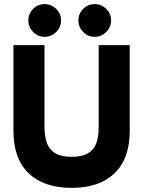

<svg xmlns="http://www.w3.org/2000/svg" viewBox="-20 -898 692 928"><path d="M45 -265V-680H195V-287Q195 -238 207 -206Q219 -174 247.5 -157Q276 -140 326 -140Q376 -140 405 -157Q434 -174 445.5 -205.5Q457 -237 457 -287V-680H607V-265Q607 -131 533.5 -60.5Q460 10 326 10Q192 10 118.5 -60.5Q45 -131 45 -265ZM359 -799Q359 -832 382 -855Q405 -878 438 -878Q470 -878 493.5 -855Q517 -832 517 -799Q517 -767 493.5 -743.5Q470 -720 438 -720Q405 -720 382 -743.5Q359 -767 359 -799ZM117 -799Q117 -832 140 -855Q163 -878 196 -878Q228 -878 251.5 -855Q275 -832 275 -799Q275 -767 251.5 -743.5Q228 -720 196 -720Q163 -720 140 -743.5Q117 -767 117 -799Z"/></svg>

Font: Teachers[wght]
Style: Regular
Weight: 400
Designer: Alfredo Marco Pradil & Chank Diesel
Version: Version 1.000;Glyphs 3.1.2 (3151)